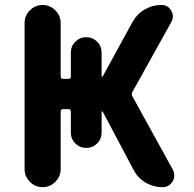

<svg xmlns="http://www.w3.org/2000/svg" viewBox="-20 -775 781 774"><path d="M79.1 -681.6Q79.1 -711.9 100.6 -733.4Q122.1 -754.9 151.9 -754.9Q181.6 -754.9 203.1 -733.4Q224.6 -711.9 224.6 -681.6V-466.8Q224.6 -457 234.4 -457H255.9Q265.6 -457 265.6 -466.8V-562.5Q265.6 -588.9 283.7 -606.9Q301.8 -625 327.6 -625Q353.5 -625 371.6 -606.9Q389.6 -588.9 389.6 -562.5V-468.8Q389.6 -466.8 391.6 -466.3Q393.6 -465.8 394.5 -467.8L513.7 -685.5Q531.2 -717.8 562.5 -736.3Q593.8 -754.9 630.9 -754.9Q657.2 -754.9 669.9 -732.4Q676.8 -720.7 676.8 -709Q676.8 -697.3 670.9 -686.5L513.7 -404.3Q508.8 -395.5 513.7 -386.7L676.8 -90.8Q682.6 -79.1 682.6 -67.4Q682.6 -55.7 675.8 -43.9Q662.1 -20.5 634.8 -20.5Q597.7 -20.5 565.9 -39.6Q534.2 -58.6 517.6 -91.8L394.5 -324.2Q393.6 -326.2 391.6 -325.7Q389.6 -325.2 389.6 -323.2V-240.2Q389.6 -214.8 371.6 -196.8Q353.5 -178.7 327.6 -178.7Q301.8 -178.7 283.7 -196.8Q265.6 -214.8 265.6 -240.2V-325.2Q265.6 -335 255.9 -335H234.4Q224.6 -335 224.6 -325.2V-93.8Q224.6 -63.5 203.1 -42Q181.6 -20.5 151.9 -20.5Q122.1 -20.5 100.6 -42Q79.1 -63.5 79.1 -93.8Z"/></svg>

Font: Gen Jyuu GothicX Bold
Style: Bold
Weight: 700
Designer: Ryoko NISHIZUKA (kana &amp; ideographs); Paul D. Hunt (Latin, Greek &amp; Cyrillic); Wenlong ZHANG (bopomofo); Sandoll C
Version: Version 1.058.20140828